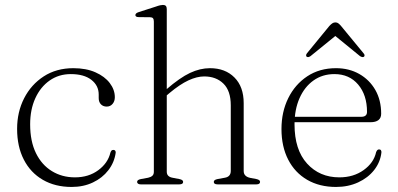

<svg xmlns="http://www.w3.org/2000/svg" viewBox="-20 -749 1616 780"><path d="M446.5 -354Q446.5 -337.5 437.2 -326.8Q428 -316 413.5 -316Q399 -316 390 -325.2Q381 -334.5 381 -350.5V-365Q381 -401.5 351 -424.8Q321 -448 267.5 -448Q219 -448 181.8 -422Q144.5 -396 123.5 -350Q102.5 -304 102.5 -244Q102.5 -175 126 -127Q149.5 -79 190.8 -53.8Q232 -28.5 284.5 -28.5Q340 -28.5 379.2 -57.5Q418.5 -86.5 428.5 -129Q431 -135.5 433.5 -137.8Q436 -140 441 -140Q446 -140 448.2 -136.5Q450.5 -133 450 -128.5Q444.5 -89 420.2 -57.5Q396 -26 357.5 -7.8Q319 10.5 271 10.5Q204 10.5 154 -18.5Q104 -47.5 76.8 -100.5Q49.5 -153.5 49.5 -225.5Q49.5 -294 78 -349.8Q106.5 -405.5 157.8 -438.8Q209 -472 278 -472Q330 -472 367.8 -455.2Q405.5 -438.5 426 -411.5Q446.5 -384.5 446.5 -354Z M645 -351 630.5 -365 656 -386Q711 -433.5 752 -452.8Q793 -472 833 -472Q895 -472 932.5 -434.2Q970 -396.5 970 -330V-54.5Q970 -42.5 977 -35.8Q984 -29 996 -26.5L1022 -21.5Q1029 -20 1032.8 -17.2Q1036.5 -14.5 1036.5 -10Q1036.5 -5.5 1033 -2.8Q1029.5 0 1022 0H864Q848.5 0 848.5 -10Q848.5 -18.5 863.5 -21.5L893.5 -27Q905.5 -29 911.5 -36Q917.5 -43 917.5 -54.5V-321Q917.5 -380 887.8 -409.2Q858 -438.5 809.5 -438.5Q780 -438.5 745.5 -422.5Q711 -406.5 668.5 -371ZM657.5 -712V-51.5Q657.5 -41 663.5 -35Q669.5 -29 680.5 -27L709 -21.5Q724 -18.5 724 -10Q724 0 708.5 0H551.5Q544.5 0 540.8 -2.8Q537 -5.5 537 -10Q537 -14.5 540.8 -17.2Q544.5 -20 552 -21.5L582 -27Q593 -29.5 599 -35Q605 -40.5 605 -51V-661.5Q605 -670.5 601.5 -674.8Q598 -679 589.5 -679L544 -679.5Q536.5 -679.5 533.2 -681.8Q530 -684 530 -687.5Q530 -691.5 533.2 -694.5Q536.5 -697.5 544 -700L612.5 -722Q623.5 -726 630.5 -727.5Q637.5 -729 642 -729Q650 -729 653.8 -724.8Q657.5 -720.5 657.5 -712Z M1528.5 -287Q1528.5 -270 1517.5 -261.2Q1506.5 -252.5 1485 -252.5H1154V-274.5H1447.5Q1471 -274.5 1471 -294.5Q1471 -363 1435 -405.5Q1399 -448 1338.5 -448Q1290 -448 1253.5 -422Q1217 -396 1196.8 -350Q1176.5 -304 1176.5 -244Q1176.5 -140.5 1227.5 -84.5Q1278.5 -28.5 1358.5 -28.5Q1416 -28.5 1457.2 -58Q1498.5 -87.5 1508 -131Q1510.5 -137 1513.2 -139.5Q1516 -142 1520 -142Q1525.5 -142 1527.8 -138.2Q1530 -134.5 1529.5 -129.5Q1525 -90 1500 -58.2Q1475 -26.5 1434.8 -8Q1394.5 10.5 1345 10.5Q1278 10.5 1228 -18.5Q1178 -47.5 1150.8 -100.5Q1123.5 -153.5 1123.5 -225Q1123.5 -294.5 1151 -350.2Q1178.5 -406 1228.2 -439Q1278 -472 1345 -472Q1398 -472 1439.5 -448.5Q1481 -425 1504.8 -383.5Q1528.5 -342 1528.5 -287ZM1348 -607.5H1336.5L1442.5 -521Q1447.5 -518 1451.5 -517.2Q1455.5 -516.5 1458.5 -518.5Q1461 -520.5 1461 -524.2Q1461 -528 1457 -532.5L1365.5 -643.5Q1359.5 -650.5 1354.5 -654.2Q1349.5 -658 1342.5 -658Q1335.5 -658 1330 -654.2Q1324.5 -650.5 1318 -643.5L1227 -532.5Q1223.5 -528 1223.5 -524.2Q1223.5 -520.5 1226 -518.5Q1229.5 -516.5 1233.2 -517.2Q1237 -518 1241.5 -521Z"/></svg>

Font: Fraunces ExtraLight
Style: Regular
Weight: 250
Version: Version 1.000;[b76b70a41]